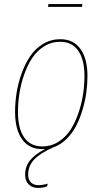

<svg xmlns="http://www.w3.org/2000/svg" viewBox="-20 -720 501 939"><path d="M382.8 -700.2 381.3 -686.5H214.8L216.8 -700.2ZM239.7 1Q177.2 28.8 147.5 59.8Q117.7 90.8 117.7 133.8Q117.7 159.2 131.3 172.4Q145 185.5 168 185.5Q188 185.5 213.4 178.2L210 191.9Q186.5 199.2 167 199.2Q138.2 199.2 120.6 182.1Q103 165 103 134.3Q103 94.2 127 64.2Q150.9 34.2 200.7 8.8Q196.3 9.3 186.5 9.3Q122.6 9.3 88.1 -38.6Q53.7 -86.4 53.7 -172.4Q53.7 -217.8 61 -264.9Q68.4 -312 85.4 -359.9Q102.5 -407.7 127.4 -444.8Q152.3 -481.9 190.4 -505.1Q228.5 -528.3 274.9 -528.3Q338.9 -528.3 373.3 -480.7Q407.7 -433.1 407.7 -347.7Q407.7 -308.6 402.1 -267.3Q396.5 -226.1 383.5 -182.6Q370.6 -139.2 351.8 -103.3Q333 -67.4 304 -39.1Q274.9 -10.7 239.7 1ZM67.9 -172.4Q67.9 -91.3 98.4 -47.6Q128.9 -3.9 186.5 -3.9Q230.5 -3.9 266.6 -27.1Q302.7 -50.3 325.7 -86.4Q348.6 -122.6 364.3 -169.2Q379.9 -215.8 386.5 -260.5Q393.1 -305.2 393.1 -347.7Q393.1 -428.7 362.5 -472.2Q332 -515.6 274.9 -515.6Q231 -515.6 195.1 -492.9Q159.2 -470.2 136 -434.1Q112.8 -397.9 96.9 -351.6Q81.1 -305.2 74.5 -260.3Q67.9 -215.3 67.9 -172.4Z"/></svg>

Font: Fira Sans Compressed Hair
Style: Italic
Weight: 100
Width: 3
Italic angle: -8°
Designer: Carrois Corporate & Edenspiekermann AG
Foundry: Carrois Corporate GbR & Edenspiekermann AG
Version: Version 4.203;PS 004.203;hotconv 1.0.88;makeotf.lib2.5.64775